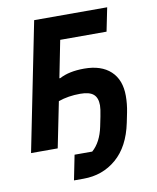

<svg xmlns="http://www.w3.org/2000/svg" viewBox="-95 -771 839 1028"><g transform="rotate(-10 324.5 -257.0)"><path d="M223 184 250 49H346Q394 7 411 -75L422 -129Q430 -169 430 -188Q430 -229 408 -248Q386 -267 336 -267Q271 -267 217 -248L167 0H22L162 -698H559L533 -570H281L241 -368H246Q298 -396 380 -396Q473 -396 524 -348.5Q575 -301 575 -214Q575 -170 566 -125L555 -71Q529 55 454 119.5Q379 184 275 184Z"/></g></svg>

Font: Aneliza
Style: Bold Italic
Weight: 700
Italic angle: -11.31°
Designer: Mike Abbink, Paul van der Laan, Pieter van Rosmalen
Foundry: Bold Monday
Version: Version 3.0